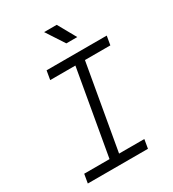

<svg xmlns="http://www.w3.org/2000/svg" viewBox="-212 -1008 1009 1122"><g transform="rotate(-30 293.0 -447.0)"><path d="M44.4 0H450.2L460.4 -60.1H290L390.6 -633.3H562L572.3 -693.4H166.5L156.2 -633.3H326.2L225.6 -60.1H54.7ZM345.2 -772H418.9L350.6 -894H265.6Z"/></g></svg>

Font: Cascadia Code NF Light
Style: Italic
Weight: 300
Italic angle: -10°
Monospace: yes
Designer: Aaron Bell
Foundry: Saja Typeworks
Version: Version 2404.023